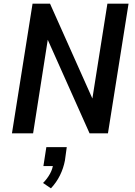

<svg xmlns="http://www.w3.org/2000/svg" viewBox="-20 -725 732 1044"><path d="M45 0 157 -705H252L486 -181H481L564 -705H679L567 0H467L236 -517H241L160 0ZM257 299 214 270Q237 247 252 219.5Q267 192 269 166L286 178H216L232 75H343L333 148Q325 190 306 228.5Q287 267 257 299Z"/></svg>

Font: Nunito Sans 7pt Condensed
Style: Bold Italic
Weight: 700
Width: 3
Italic angle: -9°
Designer: Vernon Adams
Foundry: Vernon Adams
Version: Version 3.101;gftools[0.9.27]